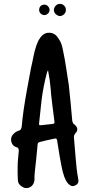

<svg xmlns="http://www.w3.org/2000/svg" viewBox="-20 -962 462 991"><path d="M71 -97Q71 -118 73 -140Q75 -162 77 -184Q77 -191 74.5 -196Q72 -201 63 -203Q51 -206 43.5 -218.5Q36 -231 37.5 -246Q39 -261 51 -272Q62 -283 75 -287Q84 -289 87.5 -295Q91 -301 92 -308Q94 -330 96.5 -352Q99 -374 102 -395Q110 -449 120 -503Q130 -557 140 -611Q147 -640 152.5 -669.5Q158 -699 168 -728Q172 -737 175.5 -746Q179 -755 185 -763Q203 -793 233.5 -793Q264 -793 282 -763Q293 -748 298 -731.5Q303 -715 306 -698Q315 -655 321.5 -611.5Q328 -568 335 -524Q340 -478 344.5 -431.5Q349 -385 353 -338Q354 -333 356.5 -327.5Q359 -322 365 -319Q391 -296 369 -274Q359 -262 362 -248Q364 -221 366.5 -194Q369 -167 371 -140Q373 -115 376 -89Q379 -63 384 -37Q389 -14 368 -5Q351 5 333 -13Q326 -20 321 -29.5Q316 -39 312 -49Q303 -75 298 -101.5Q293 -128 288 -155Q285 -175 281.5 -195.5Q278 -216 275 -236Q274 -242 272 -245Q270 -248 263 -247Q244 -243 224 -238.5Q204 -234 185 -229Q174 -226 174 -215Q171 -178 167 -142Q163 -106 159 -68Q158 -59 158 -50Q158 -41 158 -32Q153 -1 128 7Q115 11 103.5 6.5Q92 2 83 -7Q76 -14 74 -21.5Q72 -29 72 -38Q71 -52 71 -66.5Q71 -81 71 -97ZM228 -599Q222 -590 222 -586Q204 -518 195 -449Q192 -419 188.5 -388.5Q185 -358 182 -328Q181 -319 182.5 -317Q184 -315 194 -316Q208 -317 222 -319Q236 -321 249 -322Q264 -322 261 -335Q258 -355 256 -374.5Q254 -394 251 -413Q249 -435 246 -456Q243 -477 242 -499Q240 -524 236.5 -549Q233 -574 228 -599ZM320 -909Q320 -898 310.5 -888.5Q301 -879 288 -879Q276 -881 267 -890Q258 -899 258 -912Q260 -925 268.5 -933.5Q277 -942 290 -942Q302 -942 311.5 -932.5Q321 -923 320 -909ZM210 -884Q199 -884 191 -891Q183 -898 182 -909Q182 -935 207 -938Q218 -939 226.5 -931Q235 -923 236 -912Q236 -901 228.5 -893Q221 -885 210 -884Z"/></svg>

Font: Delicious Handrawn
Style: Regular
Weight: 400
Designer: Agung Rohmat
Foundry: Agung Rohmat
Version: Version 1.002; ttfautohint (v1.8.4.7-5d5b);gftools[0.9.27]